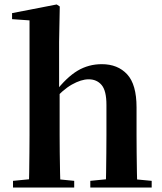

<svg xmlns="http://www.w3.org/2000/svg" viewBox="-20 -839 727 859"><path d="M38.2 0V-29.9L143.8 -40.2H207.6L312 -29.9V0ZM109.1 0Q110.1 -25.5 110.6 -67.4Q111.1 -109.4 111.6 -154.8Q112.1 -200.3 112.1 -234.8V-747.8L34 -753.3V-780.3L233.6 -819L247.4 -810L244.4 -650.9V-442.8L246.8 -429.3V-234.8Q246.8 -200.3 247.3 -154.8Q247.8 -109.4 248.7 -67.4Q249.6 -25.5 250.6 0ZM384 0V-29.9L487.9 -40.2H550.2L658.6 -29.9V0ZM452.5 0Q454.2 -25.5 454.7 -66.9Q455.2 -108.4 455.7 -153.8Q456.2 -199.3 456.2 -234.8V-369.8Q456.2 -433.2 434.6 -458.7Q413 -484.2 376.5 -484.2Q343.4 -484.2 301.6 -460.7Q259.8 -437.1 214.2 -384.1L185.3 -426.7H226.3Q277.9 -493.2 327 -522.6Q376.2 -551.9 435.5 -551.9Q506.8 -551.9 548.9 -506.5Q590.9 -461.1 590.9 -358.8V-234.8Q590.9 -199.3 591.4 -153.8Q591.9 -108.4 592.6 -66.9Q593.2 -25.5 594.2 0Z"/></svg>

Font: Noto Serif HK ExtraLight
Style: Regular
Weight: 200
Designer: Ryoko NISHIZUKA 西塚涼子 (kana & ideographs); Frank Grießhammer (Latin, Greek & Cyrillic); Wenlong ZHANG 张文龙 (bopomofo); San
Foundry: Adobe
Version: Version 2.002-H1;hotconv 1.1.0;makeotfexe 2.6.0